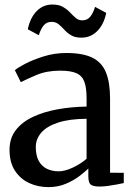

<svg xmlns="http://www.w3.org/2000/svg" viewBox="-20 -794 575 826"><path d="M188.5 11Q143.5 11 105.5 -6.5Q67.5 -24 44.2 -59.8Q21 -95.5 21 -149.5Q21 -200 48.5 -235Q76 -270 123 -291.8Q170 -313.5 229.2 -324Q288.5 -334.5 352.5 -335.5V-371Q352.5 -416 343 -442Q333.5 -468 309 -479Q284.5 -490 239 -490Q181 -490 137.2 -471.5Q93.5 -453 69.5 -440.5L44 -492Q54 -501.5 87.2 -519Q120.5 -536.5 167.2 -551.2Q214 -566 265.5 -566Q336 -566 377 -546Q418 -526 435.8 -482.5Q453.5 -439 453.5 -370V-51L512.5 -50.5V-6.5Q501.5 -4 483.2 -0.5Q465 3 445 5.8Q425 8.5 408 8.5Q381.5 8.5 370.8 0.5Q360 -7.5 360 -37V-69Q347.5 -56.5 323 -37.5Q298.5 -18.5 264.2 -3.8Q230 11 188.5 11ZM232 -57Q259 -57 292.8 -72.8Q326.5 -88.5 352.5 -111V-283Q278 -282.5 229.5 -266.5Q181 -250.5 157.5 -223.2Q134 -196 134 -161.5Q134 -124.5 146.8 -101.5Q159.5 -78.5 181.8 -67.8Q204 -57 232 -57ZM99.5 -668Q110 -718 137.8 -746.2Q165.5 -774.5 205.5 -774.5Q233.5 -774.5 251 -764.2Q268.5 -754 281 -740.8Q293.5 -727.5 305.5 -717Q317.5 -706.5 334 -706.5Q355.5 -706.5 368.2 -722.2Q381 -738 389 -764.5L437 -738.5Q427 -689.5 398.8 -660.8Q370.5 -632 330 -632Q303 -632 286 -642.2Q269 -652.5 256.8 -666Q244.5 -679.5 232 -689.8Q219.5 -700 202 -700Q180 -700 167.5 -684.2Q155 -668.5 147 -642.5Z"/></svg>

Font: Merriweather 20pt
Style: Regular
Weight: 400
Version: Version 2.100